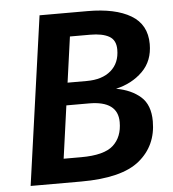

<svg xmlns="http://www.w3.org/2000/svg" viewBox="-51 -738 706 784"><g transform="rotate(-5 302.5 -345.5)"><path d="M563 -220Q563 -120 490 -60Q417 0 250 0H43L140 -691H337Q450 -691 514 -653Q578 -615 578 -535Q578 -466 534.5 -423Q491 -380 425 -365Q487 -354 525 -320.5Q563 -287 563 -220ZM256 -594 230 -407H309Q372 -407 408 -438Q444 -469 444 -524Q444 -563 416.5 -578.5Q389 -594 339 -594ZM428 -228Q428 -315 310 -315H217L187 -99H259Q353 -99 390.5 -133Q428 -167 428 -228Z"/></g></svg>

Font: FiraGO Medium
Style: Italic
Weight: 500
Italic angle: -8°
Designer: bBox Type GmbH
Foundry: bBox Type GmbH
Version: Version 1.001